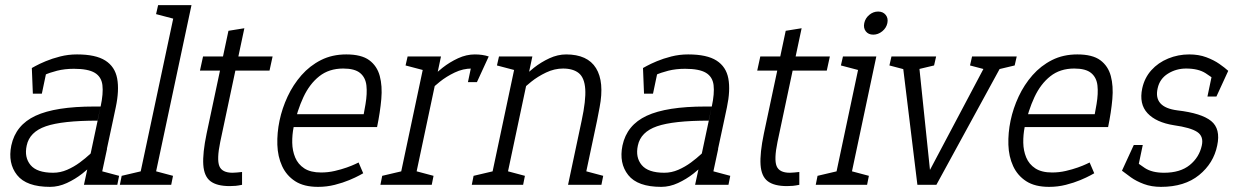

<svg xmlns="http://www.w3.org/2000/svg" viewBox="-20 -720 4828 748"><path d="M175 8Q83 8 46.5 -38Q10 -84 24 -153Q41 -233 118.5 -269Q196 -305 347 -305H372L360 -250Q222 -250 158.5 -228Q95 -206 84 -153Q74 -107 99 -77Q124 -47 187 -47ZM122 -413 104 -455Q104 -455 118.5 -463Q133 -471 158 -481.5Q183 -492 214.5 -500Q246 -508 280 -508L268 -452Q232 -452 202.5 -444.5Q173 -437 152.5 -427.5Q132 -418 122 -413ZM420 -250 372 -305Q383 -356 379 -388.5Q375 -421 349 -436.5Q323 -452 268 -452L280 -508Q353 -508 390.5 -484Q428 -460 436.5 -414Q445 -368 431 -302ZM369 -160 397 -140Q397 -140 384.5 -125Q372 -110 350.5 -88Q329 -66 301 -44Q273 -22 240.5 -7Q208 8 175 8L187 -47Q215 -47 241.5 -58.5Q268 -70 291 -87Q314 -104 331.5 -120.5Q349 -137 359 -148.5Q369 -160 369 -160ZM376 -45 320 -60 372 -305 420 -250ZM320 -60 397 -140 367 0H307ZM357 0 369 -55 444 -35 437 0ZM143 -355H108L104 -455H164Z M517 0 666 -700H726L577 0ZM596 -700H676L664 -645L588 -665ZM567 0 579 -55 654 -35 647 0ZM447 0 454 -35 539 -55 527 0Z M759 -445 771 -500H1042L1030 -445ZM923 -50V0Q908 3 898 4Q888 5 875 5Q825 5 800 -14Q775 -33 772 -78Q769 -123 785 -200L870 -600L932 -610L838 -167Q824 -99 834.5 -73Q845 -47 886 -47Q895 -47 903.5 -48Q912 -49 923 -50Z M1329 -508 1317 -453Q1262 -453 1224 -423Q1186 -393 1162 -341.5Q1138 -290 1124 -225L1069 -250Q1079 -298 1100.5 -344Q1122 -390 1154.5 -427Q1187 -464 1230.5 -486Q1274 -508 1329 -508ZM1377 -87 1395 -45Q1395 -45 1380.5 -37Q1366 -29 1341 -18.5Q1316 -8 1284.5 0Q1253 8 1219 8L1231 -48Q1258 -48 1284 -54Q1310 -60 1331 -67.5Q1352 -75 1364.5 -81Q1377 -87 1377 -87ZM1069 -250 1124 -225Q1118 -195 1118.5 -164Q1119 -133 1130 -106.5Q1141 -80 1165.5 -64Q1190 -48 1231 -48L1219 8Q1164 8 1130 -14Q1096 -36 1079 -73Q1062 -110 1060.5 -156Q1059 -202 1069 -250ZM1118 -275H1449V-225H1108ZM1329 -508Q1388 -508 1418.5 -485.5Q1449 -463 1459.5 -424Q1470 -385 1465.5 -334Q1461 -283 1449 -225H1387Q1397 -273 1404 -314.5Q1411 -356 1407.5 -387Q1404 -418 1383 -435.5Q1362 -453 1317 -453Z M1817 -453 1829 -508ZM1638 -500H1698L1592 0H1532ZM1856 -448Q1848 -450 1838 -451.5Q1828 -453 1817 -453L1829 -508Q1845 -508 1858.5 -506Q1872 -504 1884 -500ZM1638 -350 1608 -360Q1608 -360 1620.5 -375Q1633 -390 1654.5 -412Q1676 -434 1704 -456Q1732 -478 1764.5 -493Q1797 -508 1830 -508L1818 -453Q1784 -453 1751.5 -437.5Q1719 -422 1693.5 -401.5Q1668 -381 1653 -365.5Q1638 -350 1638 -350ZM1636 -445 1560 -465 1568 -500H1648ZM1462 0 1469 -35 1554 -55 1542 0ZM1582 0 1594 -55 1669 -35 1662 0ZM1803 -400 1824 -500H1884L1838 -400Z M2306 -250H2246Q2263 -329 2260 -373Q2257 -417 2235 -435Q2213 -453 2173 -453L2185 -508Q2269 -508 2302 -454.5Q2335 -401 2316 -302ZM1994 -500H2054L1948 0H1888ZM2246 -250H2306L2253 0H2193ZM1994 -350 1964 -360Q1964 -360 1976.5 -375Q1989 -390 2010.5 -412Q2032 -434 2060 -456Q2088 -478 2120.5 -493Q2153 -508 2186 -508L2174 -453Q2140 -453 2107.5 -437.5Q2075 -422 2049.5 -401.5Q2024 -381 2009 -365.5Q1994 -350 1994 -350ZM1992 -445 1916 -465 1924 -500H2004ZM1938 0 1950 -55 2025 -35 2018 0ZM1818 0 1825 -35 1910 -55 1898 0ZM2243 0 2255 -55 2330 -35 2323 0Z M2556 8Q2464 8 2427.5 -38Q2391 -84 2405 -153Q2422 -233 2499.5 -269Q2577 -305 2728 -305H2753L2741 -250Q2603 -250 2539.5 -228Q2476 -206 2465 -153Q2455 -107 2480 -77Q2505 -47 2568 -47ZM2503 -413 2485 -455Q2485 -455 2499.5 -463Q2514 -471 2539 -481.5Q2564 -492 2595.5 -500Q2627 -508 2661 -508L2649 -452Q2613 -452 2583.5 -444.5Q2554 -437 2533.5 -427.5Q2513 -418 2503 -413ZM2801 -250 2753 -305Q2764 -356 2760 -388.5Q2756 -421 2730 -436.5Q2704 -452 2649 -452L2661 -508Q2734 -508 2771.5 -484Q2809 -460 2817.5 -414Q2826 -368 2812 -302ZM2750 -160 2778 -140Q2778 -140 2765.5 -125Q2753 -110 2731.5 -88Q2710 -66 2682 -44Q2654 -22 2621.5 -7Q2589 8 2556 8L2568 -47Q2596 -47 2622.5 -58.5Q2649 -70 2672 -87Q2695 -104 2712.5 -120.5Q2730 -137 2740 -148.5Q2750 -160 2750 -160ZM2757 -45 2701 -60 2753 -305 2801 -250ZM2701 -60 2778 -140 2748 0H2688ZM2738 0 2750 -55 2825 -35 2818 0ZM2524 -355H2489L2485 -455H2545Z M2930 -445 2942 -500H3213L3201 -445ZM3094 -50V0Q3079 3 3069 4Q3059 5 3046 5Q2996 5 2971 -14Q2946 -33 2943 -78Q2940 -123 2956 -200L3041 -600L3103 -610L3009 -167Q2995 -99 3005.5 -73Q3016 -47 3057 -47Q3066 -47 3074.5 -48Q3083 -49 3094 -50Z M3228 0 3334 -500H3394L3288 0ZM3382 -585Q3363 -585 3353 -598Q3343 -611 3347 -630Q3351 -649 3366.5 -662Q3382 -675 3401 -675Q3420 -675 3430.5 -662Q3441 -649 3437 -630Q3433 -611 3417 -598Q3401 -585 3382 -585ZM3332 -445 3256 -465 3264 -500H3344ZM3158 0 3165 -35 3250 -55 3238 0ZM3278 0 3290 -55 3365 -35 3358 0Z M3557 -500 3603 -58 3837 -500H3901L3628 0H3554L3493 -500ZM3849 -445 3861 -500H3941L3933 -465ZM3521 -445 3445 -465 3453 -500H3533ZM3835 -445 3759 -465 3767 -500H3847ZM3535 -445 3547 -500H3627L3619 -465Z M4177 -508 4165 -453Q4110 -453 4072 -423Q4034 -393 4010 -341.5Q3986 -290 3972 -225L3917 -250Q3927 -298 3948.5 -344Q3970 -390 4002.5 -427Q4035 -464 4078.5 -486Q4122 -508 4177 -508ZM4225 -87 4243 -45Q4243 -45 4228.5 -37Q4214 -29 4189 -18.5Q4164 -8 4132.5 0Q4101 8 4067 8L4079 -48Q4106 -48 4132 -54Q4158 -60 4179 -67.5Q4200 -75 4212.5 -81Q4225 -87 4225 -87ZM3917 -250 3972 -225Q3966 -195 3966.5 -164Q3967 -133 3978 -106.5Q3989 -80 4013.5 -64Q4038 -48 4079 -48L4067 8Q4012 8 3978 -14Q3944 -36 3927 -73Q3910 -110 3908.5 -156Q3907 -202 3917 -250ZM3966 -275H4297V-225H3956ZM4177 -508Q4236 -508 4266.5 -485.5Q4297 -463 4307.5 -424Q4318 -385 4313.5 -334Q4309 -283 4297 -225H4235Q4245 -273 4252 -314.5Q4259 -356 4255.5 -387Q4252 -418 4231 -435.5Q4210 -453 4165 -453Z M4503 8 4515 -47Q4578 -47 4615 -77Q4652 -107 4662 -153Q4670 -189 4644 -206Q4618 -223 4554 -232L4567 -290Q4661 -279 4698.5 -248.5Q4736 -218 4722 -153Q4708 -84 4651.5 -38Q4595 8 4503 8ZM4613 -508 4601 -453Q4562 -453 4530 -433Q4498 -413 4490 -376Q4473 -302 4567 -290L4554 -232Q4484 -243 4450.5 -279Q4417 -315 4430 -376Q4439 -417 4465.5 -446.5Q4492 -476 4531 -492Q4570 -508 4613 -508ZM4351 -55 4395 -99Q4412 -84 4440 -65.5Q4468 -47 4515 -47L4503 8Q4466 8 4436.5 -3Q4407 -14 4386 -29Q4365 -44 4351 -55ZM4721 -402Q4705 -417 4676.5 -435Q4648 -453 4601 -453L4613 -508Q4650 -508 4679.5 -497Q4709 -486 4730.5 -471Q4752 -456 4765 -444ZM4432 -155 4411 -55H4351L4397 -155ZM4684 -344 4705 -444H4765L4719 -344Z"/></svg>

Font: Epunda Slab Light
Style: Italic
Weight: 300
Italic angle: -12°
Designer: Simon Atzbach
Foundry: typofactur
Version: Version 1.102